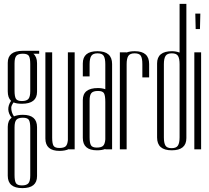

<svg xmlns="http://www.w3.org/2000/svg" viewBox="-20 -770 1078 990"><path d="M40 -163Q7 -205 37 -250Q20 -266 20 -299V-446Q20 -508 97 -508H182V-493H152Q171 -477 171 -444V-297Q171 -235 93 -235Q65 -235 50 -242Q38 -225 38 -215Q38 -190 52 -170Q71 -178 98 -178Q171 -178 171 -114V138Q171 200 95.5 200Q20 200 20 136V-116Q20 -148 40 -163ZM136 -110Q136 -140 129 -151.5Q122 -163 98 -163Q74 -163 64.5 -152.5Q55 -142 55 -113V133Q55 162 62 174Q69 186 93 186Q117 186 126.5 175Q136 164 136 135ZM136 -440Q136 -470 129 -481.5Q122 -493 98 -493Q74 -493 64.5 -482.5Q55 -472 55 -443V-302Q55 -273 62 -261Q69 -249 93 -249Q117 -249 126.5 -260Q136 -271 136 -300Z M365 -500V0H335V-1Q315 8 287 8Q214 8 214 -56V-500H249V-60Q249 -30 256 -18.5Q263 -7 286 -7Q309 -7 318.5 -15.5Q328 -24 330 -48V-500Z M407 -254Q407 -316 485 -316Q506 -316 523 -310V-439Q523 -468 515 -481.5Q507 -495 483 -495Q459 -495 450.5 -481.5Q442 -468 442 -439V-376H407V-443Q407 -506 482.5 -506Q558 -506 558 -440V0H523V-2Q506 5 480 5Q407 5 407 -59ZM523 -51V-244Q523 -276 516.5 -288.5Q510 -301 485.5 -301Q461 -301 451.5 -290.5Q442 -280 442 -251V-62Q442 -33 449 -21Q456 -9 479 -9Q502 -9 511.5 -18Q521 -27 523 -51Z M632 -500V-499Q649 -506 675 -506Q749 -506 749 -440V-371H714V-439Q714 -470 706 -482.5Q698 -495 674 -495Q650 -495 641.5 -481.5Q633 -468 633 -439V0H598V-500Z M790 -443Q790 -506 867 -506Q887 -506 906 -499V-750H941V-58Q941 5 865.5 5Q790 5 790 -61ZM906 -62V-439Q906 -468 898 -481.5Q890 -495 866 -495Q842 -495 833.5 -481.5Q825 -468 825 -439V-62Q825 -33 833 -19.5Q841 -6 865 -6Q889 -6 897.5 -19.5Q906 -33 906 -62Z M982 0V-500H1017V0ZM989 -620 987 -700H1013L1011 -620Z"/></svg>

Font: Dorsa
Style: Regular
Weight: 400
Version: Version 1.002